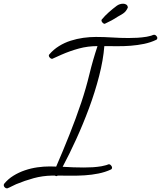

<svg xmlns="http://www.w3.org/2000/svg" viewBox="-120 -945 875 1044"><path d="M735.4 -739.3Q735.4 -731.4 729.5 -728.5Q699.2 -713.9 663.6 -706.5Q627.9 -699.2 590.8 -696.3Q553.7 -693.4 517.1 -693.8Q480.5 -694.3 447.3 -694.3Q441.4 -618.2 418.9 -531.2Q396.5 -444.3 364.3 -357.4Q332 -270.5 294.4 -188Q256.8 -105.5 220.7 -38.1Q250 -36.1 278.8 -35.2Q307.6 -34.2 335.9 -34.2Q360.4 -34.2 384.3 -35.6Q408.2 -37.1 431.6 -41Q438.5 -43 444.3 -43.9Q450.2 -44.9 457 -46.9Q461.9 -47.9 465.3 -49.8Q468.8 -51.8 473.6 -51.8Q478.5 -51.8 483.9 -45.4Q489.3 -39.1 489.3 -34.2Q489.3 -26.4 483.4 -23.4Q452.1 -8.8 415.5 -1.5Q378.9 5.9 340.8 8.3Q302.7 10.7 265.1 10.3Q227.5 9.8 193.4 9.8Q190.4 12.7 186.5 12.7Q182.6 12.7 178.7 9.8H163.1Q111.3 10.7 63 23.9Q14.6 37.1 -32.2 56.6Q-43.9 61.5 -55.7 67.9Q-67.4 74.2 -80.1 79.1H-83Q-88.9 79.1 -94.2 73.7Q-99.6 68.4 -99.6 62.5Q-99.6 58.6 -97.7 54.7Q-76.2 28.3 -46.9 10.3Q-17.6 -7.8 15.6 -19Q48.8 -30.3 83.5 -35.2Q118.2 -40 150.4 -40Q159.2 -40 168 -39.6Q176.8 -39.1 185.5 -39.1Q222.7 -125 257.3 -211.9Q292 -298.8 322.3 -388.7Q347.7 -464.8 366.2 -541.5Q384.8 -618.2 410.2 -694.3H409.2Q357.4 -694.3 309.1 -681.2Q260.7 -668 213.9 -647.5Q202.1 -642.6 189.9 -636.7Q177.7 -630.9 166 -626L163.1 -625Q157.2 -625 151.4 -630.9Q145.5 -636.7 145.5 -642.6Q145.5 -646.5 148.4 -649.4Q170.9 -675.8 200.7 -694.3Q230.5 -712.9 264.2 -723.6Q297.9 -734.4 333 -739.3Q368.2 -744.1 401.4 -744.1Q446.3 -744.1 490.2 -741.2Q534.2 -738.3 579.1 -738.3Q603.5 -738.3 627.9 -739.7Q652.3 -741.2 676.8 -745.1Q683.6 -747.1 689.9 -748Q696.3 -749 702.1 -751Q707 -752.9 710.9 -754.4Q714.8 -755.9 719.7 -755.9Q724.6 -755.9 730 -750Q735.4 -744.1 735.4 -739.3ZM575.2 -904.3Q566.4 -882.8 548.8 -871.1Q542 -866.2 535.2 -862.8Q528.3 -859.4 520.5 -854.5Q488.3 -833 449.2 -815.4Q443.4 -815.4 437.5 -821.8Q431.6 -828.1 431.6 -834Q431.6 -835 432.1 -835.9Q432.6 -836.9 432.6 -837.9Q450.2 -859.4 471.7 -878.4Q493.2 -897.5 515.6 -914.1Q531.2 -924.8 549.8 -924.8Q559.6 -924.8 566.9 -919.9Q574.2 -915 575.2 -904.3Z"/></svg>

Font: Calligraffitti
Style: Regular
Weight: 400
Designer: Dathan Boardman
Foundry: Open Window
Version: Version 1.001